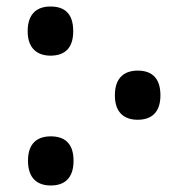

<svg xmlns="http://www.w3.org/2000/svg" viewBox="-20 -562 577 590"><path d="M135 -391C176 -391 205 -411 205 -466C205 -523 176 -542 135 -542C97 -542 65 -523 65 -466C65 -411 97 -391 135 -391ZM403 -194C443 -194 473 -214 473 -269C473 -326 443 -345 403 -345C365 -345 333 -326 333 -269C333 -213 365 -194 403 -194ZM136 8C176 8 206 -12 206 -68C206 -124 176 -143 136 -143C97 -143 66 -124 66 -68C66 -12 97 8 136 8Z"/></svg>

Font: Noto Serif Georgian Condensed Bold
Style: Regular
Weight: 700
Width: 3
Designer: Monotype Design Team, Akaki Razmadze
Foundry: Google LLC
Version: Version 2.003